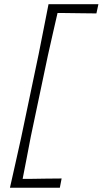

<svg xmlns="http://www.w3.org/2000/svg" viewBox="-20 -782 490 916"><path d="M27.5 113.5Q41 53.5 53.5 -2.2Q66 -58 80.5 -123.5L164.5 -524Q177.5 -589.5 188.5 -645.2Q199.5 -701 211.5 -762H449.5L440 -718Q406.5 -718 368 -718.8Q329.5 -719.5 277.5 -720H254.5Q243 -670 232 -621.8Q221 -573.5 208.5 -517.5L127 -130.5Q116.5 -74.5 107 -26.2Q97.5 22 88 71.5H114.5Q158.5 71 198 70.2Q237.5 69.5 274 69.5L265.5 113.5Z"/></svg>

Font: Commissioner Loud ExtraLight
Style: Italic
Weight: 200
Italic angle: -12°
Designer: Kostas Bartsokas
Foundry: Kostas Bartsokas
Version: Version 1.000; ttfautohint (v1.8.3)